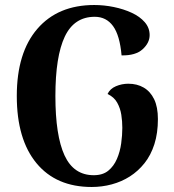

<svg xmlns="http://www.w3.org/2000/svg" viewBox="-20 -732 696 766"><path d="M346 14Q204 14 125.5 -81Q47 -176 47 -349Q47 -522 129 -617Q211 -712 356 -712Q395 -712 434 -704Q473 -696 505.5 -681Q538 -666 557.5 -643.5Q577 -621 577 -592Q577 -561 549 -535.5Q521 -510 465 -511Q458 -591 431 -628Q404 -665 358 -665Q276 -665 238.5 -586Q201 -507 201 -349Q201 -191 237.5 -112Q274 -33 354 -33Q390 -33 412 -51Q434 -69 446.5 -98Q459 -127 463.5 -160Q468 -193 468 -222Q468 -248 464 -274Q460 -300 447.5 -322.5Q435 -345 409 -357Q419 -378 442.5 -388Q466 -398 492 -398Q527 -398 553.5 -382.5Q580 -367 595 -336Q610 -305 610 -257Q610 -201 596 -157Q582 -113 556.5 -81Q531 -49 498 -28Q465 -7 426 3.5Q387 14 346 14Z"/></svg>

Font: Arima Thin
Style: Bold
Weight: 700
Version: Version 1.100